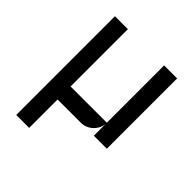

<svg xmlns="http://www.w3.org/2000/svg" viewBox="-197 -657 1004 1004"><g transform="rotate(45 305.0 -155.0)"><path d="M80.1 210V-520H175.8V-96.2H443.8V-520H540V0H443.8V-91.8Q443.4 -72.8 435.3 -56.2Q427.2 -39.6 414.3 -27.1Q401.4 -14.6 384.3 -7.3Q367.2 0 348.1 0H175.8V210Z"/></g></svg>

Font: Aldrich [RUS by Daymarius]
Style: Regular
Weight: 400
Designer: Matthew Desmond
Foundry: Matthew Desmond
Version: Version 1.002 August 24, 2018